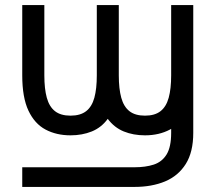

<svg xmlns="http://www.w3.org/2000/svg" viewBox="-20 -528 856 763"><path d="M748 0Q748 76.2 718.3 123.5Q688.5 170.9 636 192.9Q583.5 214.8 514.6 214.8H68.4V136.7H514.6Q558.6 136.7 591.3 126Q624 115.2 642.1 85.7Q660.2 56.2 660.2 0V-62.5L748 -228.5ZM452.1 -507.8V-228.5Q452.1 -175.3 461.9 -139.6Q471.7 -104 494.4 -86.2Q517.1 -68.4 556.2 -68.4Q595.2 -68.4 617.9 -86.2Q640.6 -104 650.4 -139.6Q660.2 -175.3 660.2 -228.5V-507.8H748V-228.5Q748 -140.6 723.4 -88.4Q698.7 -36.1 655.5 -13.2Q612.3 9.8 556.2 9.8Q509.8 9.8 471.9 -5.6Q434.1 -21 408.2 -55.7Q382.8 -21 344.7 -5.6Q306.6 9.8 260.3 9.8Q204.1 9.8 160.9 -13.2Q117.7 -36.1 93 -88.4Q68.4 -140.6 68.4 -228.5V-507.8H156.2V-228.5Q156.2 -175.3 166 -139.6Q175.8 -104 198.5 -86.2Q221.2 -68.4 260.3 -68.4Q299.3 -68.4 322.3 -86.2Q345.2 -104 355 -139.6Q364.7 -175.3 364.7 -228.5V-507.8Z"/></svg>

Font: Giphurs
Style: Regular
Weight: 400
Version: Version 2.010